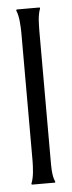

<svg xmlns="http://www.w3.org/2000/svg" viewBox="-47 -615 242 642"><g transform="rotate(-5 74.0 -294.0)"><path d="M103.5 -78.6Q103.5 -70.8 103.5 -60.8Q103.5 -50.8 104.2 -40.5Q105 -30.3 106.9 -20.5Q108.9 -10.7 112.3 -3.9V-1L111.8 0H35.6Q35.2 0 34.2 -0.5Q33.2 -1 32.7 -1V-3.9Q35.6 -10.7 37.8 -20.5Q40 -30.3 41 -40.5Q42 -50.8 42.5 -61Q43 -71.3 43 -78.6V-509.3Q43 -516.6 42.5 -526.6Q42 -536.6 41 -547.4Q40 -558.1 37.8 -567.6Q35.6 -577.1 32.7 -584V-586.9Q33.2 -586.9 34.2 -587.4Q35.2 -587.9 35.6 -587.9H110.4L111.8 -586.9H112.3V-584Q109.4 -576.7 107.4 -566.9Q105.5 -557.1 104.7 -547.1Q104 -537.1 103.8 -527.1Q103.5 -517.1 103.5 -509.3Z"/></g></svg>

Font: CAT Linz
Style: Regular
Weight: 400
Designer: Peter Wiegel
Foundry: Peter Wiegel
Version: Version 1.08